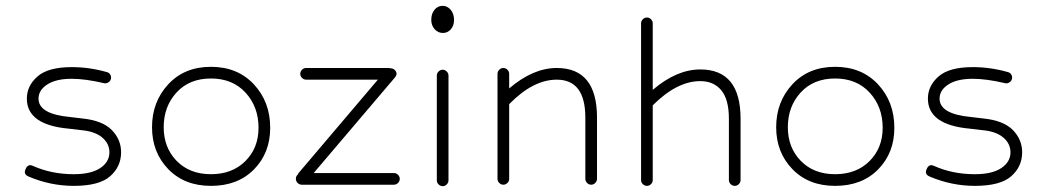

<svg xmlns="http://www.w3.org/2000/svg" viewBox="-20 -627 3577 658"><path d="M233 10Q153 10 78 -22Q59 -30 68 -48Q76 -67 94 -58Q157 -30 233 -30Q292 -30 323.5 -51Q355 -72 355 -105Q355 -135 330 -156Q305 -177 258 -181L216 -186Q72 -199 72 -289Q72 -333 108.5 -365Q145 -397 226 -397Q286 -397 346 -380Q354 -378 358 -371Q362 -364 360 -356Q358 -349 351 -344.5Q344 -340 336 -342Q272 -357 226 -357Q172 -357 142 -337.5Q112 -318 112 -289Q112 -236 220 -226L262 -221Q331 -214 363 -181.5Q395 -149 395 -105Q395 -56 357.5 -23Q320 10 233 10Z M703 10Q612 10 556.5 -47.5Q501 -105 501 -191Q501 -278 556.5 -338Q612 -398 703 -398Q794 -398 850 -338Q906 -278 906 -189Q906 -103 850.5 -46.5Q795 10 703 10ZM866 -189Q866 -261 821.5 -309.5Q777 -358 703 -358Q629 -358 585 -310Q541 -262 541 -191Q541 -121 585.5 -75.5Q630 -30 703 -30Q776 -30 821 -75Q866 -120 866 -189Z M1330 6H1014Q1006 6 1000 0Q994 -6 994 -14Q994 -24 1001 -29Q1002 -34 1005 -36L1275 -354H1029Q1021 -354 1015 -360Q1009 -366 1009 -374Q1009 -382 1015 -388Q1021 -394 1029 -394H1312Q1316 -394 1317 -393Q1326 -393 1331 -389Q1346 -376 1333 -361L1055 -34H1330Q1338 -34 1344 -28Q1350 -22 1350 -14Q1350 -6 1344 0Q1338 6 1330 6Z M1477 -9V-368Q1477 -376 1483 -382Q1489 -388 1497 -388Q1505 -388 1511 -382Q1517 -376 1517 -368V-9Q1517 -1 1511 5Q1505 11 1497 11Q1489 11 1483 5Q1477 -1 1477 -9ZM1498 -514Q1481 -514 1469.5 -527Q1458 -540 1458 -559Q1458 -580 1469 -593.5Q1480 -607 1497 -607Q1513 -607 1524.5 -593.5Q1536 -580 1536 -559Q1536 -539 1525 -526.5Q1514 -514 1498 -514Z M1685 -14V-374Q1685 -382 1691 -388Q1697 -394 1705 -394Q1713 -394 1719 -388Q1725 -382 1725 -374V-324Q1807 -394 1888 -394Q2026 -394 2026 -224V-14Q2026 -6 2020 0Q2014 6 2006 6Q1998 6 1992 0Q1986 -6 1986 -14V-224Q1986 -354 1888 -354Q1807 -354 1725 -270V-14Q1725 -6 1719 0Q1713 6 1705 6Q1697 6 1691 0Q1685 -6 1685 -14Z M2177 -10V-547Q2177 -555 2183 -561Q2189 -567 2197 -567Q2205 -567 2211 -561Q2217 -555 2217 -547V-319Q2299 -389 2380 -389Q2518 -389 2518 -220V-10Q2518 -2 2512 4Q2506 10 2498 10Q2490 10 2484 4Q2478 -2 2478 -10V-220Q2478 -286 2452 -317.5Q2426 -349 2380 -349Q2300 -349 2217 -266V-10Q2217 -2 2211 4Q2205 10 2197 10Q2189 10 2183 4Q2177 -2 2177 -10Z M2842 10Q2751 10 2695.5 -47.5Q2640 -105 2640 -191Q2640 -278 2695.5 -338Q2751 -398 2842 -398Q2933 -398 2989 -338Q3045 -278 3045 -189Q3045 -103 2989.5 -46.5Q2934 10 2842 10ZM3005 -189Q3005 -261 2960.5 -309.5Q2916 -358 2842 -358Q2768 -358 2724 -310Q2680 -262 2680 -191Q2680 -121 2724.5 -75.5Q2769 -30 2842 -30Q2915 -30 2960 -75Q3005 -120 3005 -189Z M3321 10Q3241 10 3166 -22Q3147 -30 3156 -48Q3164 -67 3182 -58Q3245 -30 3321 -30Q3380 -30 3411.5 -51Q3443 -72 3443 -105Q3443 -135 3418 -156Q3393 -177 3346 -181L3304 -186Q3160 -199 3160 -289Q3160 -333 3196.5 -365Q3233 -397 3314 -397Q3374 -397 3434 -380Q3442 -378 3446 -371Q3450 -364 3448 -356Q3446 -349 3439 -344.5Q3432 -340 3424 -342Q3360 -357 3314 -357Q3260 -357 3230 -337.5Q3200 -318 3200 -289Q3200 -236 3308 -226L3350 -221Q3419 -214 3451 -181.5Q3483 -149 3483 -105Q3483 -56 3445.5 -23Q3408 10 3321 10Z"/></svg>

Font: Hoogli Light
Style: Regular
Weight: 300
Designer: Anand Singh Naorem
Foundry: Brand New Type
Version: Version 1.00 b007